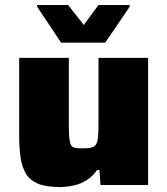

<svg xmlns="http://www.w3.org/2000/svg" viewBox="-20 -742 670 770"><path d="M219 8Q164 8 132 -5.5Q100 -19 84 -45.5Q68 -72 62.5 -110Q57 -148 57 -196V-510H256V-241Q256 -207 258 -188Q260 -169 265 -160Q270 -151 282 -149Q294 -147 313 -147Q335 -147 347.5 -150.5Q360 -154 365.5 -163.5Q371 -173 373 -191.5Q375 -210 375 -240V-510H574V0H383L379 -60H369Q351 -34 327 -19Q303 -4 275 2Q247 8 219 8ZM225 -571 129 -715V-722H253L316 -642L375 -722H500V-715L402 -571Z"/></svg>

Font: Saira SemiExpanded ExtraBold
Style: Regular
Weight: 800
Width: 6
Designer: Hector Gatti with collaboration of the Omnibus-Type team
Foundry: Omnibus-Type
Version: Version 1.101